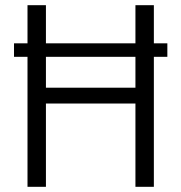

<svg xmlns="http://www.w3.org/2000/svg" viewBox="-20 -720 699 740"><path d="M625 -553H573V-700H502V-553H157V-700H86V-553H34V-501H86V0H157V-321H502V0H573V-501H625ZM502 -382H157V-501H502Z"/></svg>

Font: Arthouse Owned
Style: Regular
Weight: 400
Designer: Jeremy Tribby
Foundry: Tribby Type
Version: Version 1.000;PS 001.000;hotconv 1.0.88;makeotf.lib2.5.64775